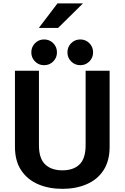

<svg xmlns="http://www.w3.org/2000/svg" viewBox="-20 -1126 750 1156"><path d="M355.5 11Q274.5 11 210 -16.5Q145.5 -44 107.8 -100.2Q70 -156.5 70 -243V-700H214.5V-251Q214.5 -172 251.8 -136.2Q289 -100.5 355.5 -100.5Q422.5 -100.5 459 -136.2Q495.5 -172 495.5 -251.5V-700H640V-243Q640 -156.5 602.8 -100.2Q565.5 -44 501.2 -16.5Q437 11 355.5 11ZM245.5 -733.5Q213 -733.5 190.8 -756Q168.5 -778.5 168.5 -810.5Q168.5 -843.5 191 -866Q213.5 -888.5 245.5 -888.5Q278 -888.5 300.5 -866Q323 -843.5 323 -810.5Q323 -778.5 300.5 -756Q278 -733.5 245.5 -733.5ZM463.5 -733.5Q431 -733.5 408.5 -756Q386 -778.5 386 -810.5Q386 -843.5 408.5 -866Q431 -888.5 463.5 -888.5Q495.5 -888.5 518 -866Q540.5 -843.5 540.5 -810.5Q540.5 -778.5 518 -756Q495.5 -733.5 463.5 -733.5ZM214 -958 326 -1105.5H479.5L330 -958Z"/></svg>

Font: League Mono SemiBold
Style: Regular
Weight: 600
Width: 6
Designer: Tyler Finck
Foundry: The League of Moveable Type / Tyler Finck
Version: Version 2.300;RELEASE